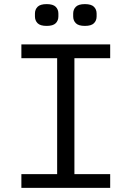

<svg xmlns="http://www.w3.org/2000/svg" viewBox="-20 -914 640 934"><path d="M207 -788Q176 -788 163 -801Q150 -814 150 -834V-848Q150 -868 163 -881Q176 -894 207 -894Q238 -894 251 -881Q264 -868 264 -848V-834Q264 -814 251 -801Q238 -788 207 -788ZM393 -788Q362 -788 349 -801Q336 -814 336 -834V-848Q336 -868 349 -881Q362 -894 393 -894Q424 -894 437 -881Q450 -868 450 -848V-834Q450 -814 437 -801Q424 -788 393 -788ZM84 0V-67H258V-631H84V-698H516V-631H342V-67H516V0Z"/></svg>

Font: PlemolJP35 Console
Style: Regular
Weight: 400
Version: v2.0.3; ttfautohint (v1.8.4.7-5d5b-dirty) -l 6 -r 45 -G 200 